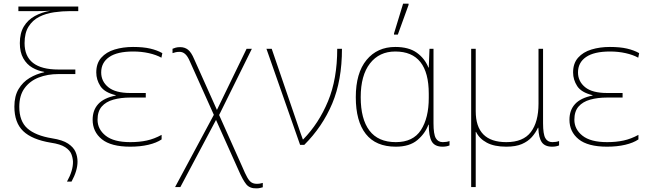

<svg xmlns="http://www.w3.org/2000/svg" viewBox="-20 -796 3562 1055"><path d="M348 202Q382 141 381 92Q380 71 372 50.5Q364 30 338.5 13Q313 -4 259 -12Q156 -29 107.5 -75.5Q59 -122 59 -210Q59 -268 82 -306.5Q105 -345 142.5 -367.5Q180 -390 223 -399V-401Q188 -407 157.5 -424.5Q127 -442 108 -475.5Q89 -509 89 -559Q89 -614 111 -650.5Q133 -687 171.5 -708Q210 -729 257 -737Q235 -736 220.5 -735.5Q206 -735 190.5 -735Q175 -735 149 -735H81V-760H410V-735H367Q322 -735 277 -728.5Q232 -722 195.5 -703.5Q159 -685 137 -650Q115 -615 115 -559Q115 -414 301 -414H394V-389H301Q241 -389 192.5 -370Q144 -351 115 -311.5Q86 -272 86 -209Q86 -130 130.5 -90.5Q175 -51 266 -36Q324 -27 354 -7Q384 13 395 38.5Q406 64 406 92Q406 142 373 202Z M696 10Q590 10 539.5 -31Q489 -72 489 -138Q489 -191 520 -224.5Q551 -258 616 -271V-273Q554 -288 531.5 -323Q509 -358 509 -398Q509 -448 536.5 -479Q564 -510 610 -524Q656 -538 711 -538Q767 -538 805.5 -529Q844 -520 872 -504L867 -479Q838 -495 797.5 -504Q757 -513 712 -513Q624 -513 580 -482.5Q536 -452 536 -398Q536 -349 575 -317Q614 -285 696 -285H781V-260H696Q644 -260 603 -248.5Q562 -237 539 -210.5Q516 -184 516 -138Q516 -86 560.5 -50.5Q605 -15 696 -15Q746 -15 787 -24Q828 -33 868 -55V-30Q840 -11 795.5 -0.5Q751 10 696 10Z M942 232 1155 -165 1024 -457Q1011 -488 996.5 -500Q982 -512 965 -511Q954 -511 945.5 -509Q937 -507 928 -504V-528Q935 -531 945 -534Q955 -537 970 -537Q995 -537 1013 -523Q1031 -509 1047 -471L1172 -192L1335 -528H1364L1184 -164L1311 120Q1327 158 1338.5 178.5Q1350 199 1362 206.5Q1374 214 1391 214Q1402 214 1409.5 212.5Q1417 211 1424 209V233Q1417 235 1408.5 237Q1400 239 1389 239Q1352 240 1333 216.5Q1314 193 1291 140L1167 -137L971 232Z M1629 0 1444 -528H1473L1631 -66Q1634 -58 1637 -49.5Q1640 -41 1644 -30H1646Q1732 -118 1782.5 -240Q1833 -362 1833 -528H1859Q1859 -354 1805.5 -227Q1752 -100 1652 0Z M2155 10Q2045 10 1990 -60Q1935 -130 1935 -262Q1935 -395 1994 -466.5Q2053 -538 2152 -538Q2226 -538 2270 -506.5Q2314 -475 2334 -425H2336L2340 -528H2362V-119Q2362 -59 2374.5 -37Q2387 -15 2413 -15Q2434 -15 2450 -21V3Q2434 10 2412 10Q2369 10 2352.5 -18.5Q2336 -47 2336 -111H2334Q2316 -62 2273 -26Q2230 10 2155 10ZM2155 -15Q2250 -15 2293 -81.5Q2336 -148 2336 -258V-281Q2336 -513 2152 -513Q2064 -513 2013 -447.5Q1962 -382 1962 -262Q1962 -142 2010 -78.5Q2058 -15 2155 -15ZM2145 -606V-612L2195 -776H2225V-769L2166 -606Z M2569 232V-528H2594V-185Q2594 -15 2762 -15Q2855 -15 2897 -70.5Q2939 -126 2939 -227V-528H2964V-119Q2964 -59 2976.5 -37Q2989 -15 3015 -15Q3036 -15 3052 -21V3Q3036 10 3014 10Q2974 10 2957 -14.5Q2940 -39 2938 -94H2936Q2923 -66 2902 -42.5Q2881 -19 2847.5 -4.5Q2814 10 2762 10Q2696 10 2655 -12Q2614 -34 2596 -71H2594V232Z M3316 10Q3210 10 3159.5 -31Q3109 -72 3109 -138Q3109 -191 3140 -224.5Q3171 -258 3236 -271V-273Q3174 -288 3151.5 -323Q3129 -358 3129 -398Q3129 -448 3156.5 -479Q3184 -510 3230 -524Q3276 -538 3331 -538Q3387 -538 3425.5 -529Q3464 -520 3492 -504L3487 -479Q3458 -495 3417.5 -504Q3377 -513 3332 -513Q3244 -513 3200 -482.5Q3156 -452 3156 -398Q3156 -349 3195 -317Q3234 -285 3316 -285H3401V-260H3316Q3264 -260 3223 -248.5Q3182 -237 3159 -210.5Q3136 -184 3136 -138Q3136 -86 3180.5 -50.5Q3225 -15 3316 -15Q3366 -15 3407 -24Q3448 -33 3488 -55V-30Q3460 -11 3415.5 -0.5Q3371 10 3316 10Z"/></svg>

Font: Noto Sans Thin
Style: Regular
Weight: 100
Designer: Monotype Design Team
Foundry: Monotype Imaging Inc.
Version: Version 2.007